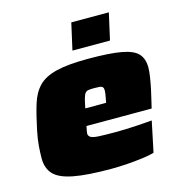

<svg xmlns="http://www.w3.org/2000/svg" viewBox="-106 -797 842 899"><g transform="rotate(-15 315.0 -347.5)"><path d="M323 8Q206 8 140 -5Q74 -18 47.5 -47Q21 -76 21 -123Q21 -151 23.5 -183Q26 -215 34 -254Q49 -327 64.5 -377.5Q80 -428 110 -459Q140 -490 197 -504Q254 -518 351 -518Q456 -518 513 -507.5Q570 -497 592 -472.5Q614 -448 614 -406Q614 -387 609.5 -358.5Q605 -330 599 -302Q593 -274 588 -254L579 -216H263Q261 -204 259 -195Q257 -186 257 -179Q258 -168 268.5 -162Q279 -156 307.5 -154.5Q336 -153 390 -153Q410 -153 438 -154Q466 -155 498.5 -157Q531 -159 565 -162L534 -14Q513 -7 478 -2.5Q443 2 403 5Q363 8 323 8ZM279 -297H380L383 -313Q386 -329 387.5 -338Q389 -347 389 -355Q389 -366 384.5 -371Q380 -376 371 -377Q362 -378 346 -378Q327 -378 316.5 -376.5Q306 -375 300 -367.5Q294 -360 289.5 -343.5Q285 -327 279 -297ZM291 -574 320 -703H502L473 -574Z"/></g></svg>

Font: Saira Expanded Black
Style: Italic
Weight: 900
Width: 7
Italic angle: -12°
Designer: Hector Gatti with collaboration of the Omnibus-Type team
Foundry: Omnibus-Type
Version: Version 1.101